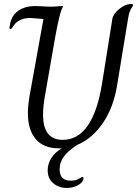

<svg xmlns="http://www.w3.org/2000/svg" viewBox="-20 -724 691 950"><path d="M639 -699Q639 -697 629 -681.5Q619 -666 614 -634L559 -299Q541 -191 488.5 -114.5Q436 -38 362 -7Q317 22 296 50.5Q275 79 275 113Q275 170 330 170Q355 170 370.5 160.5Q386 151 389 151Q393 151 393 159Q393 165 387 175Q376 189 355 197.5Q334 206 310 206Q272 206 244 183Q216 160 216 119Q216 86 234 58Q252 30 285 10H272Q196 10 157 -35.5Q118 -81 118 -165Q118 -200 126 -248L195 -630Q190 -630 170 -632Q134 -635 131 -635Q74 -635 48 -598Q46 -595 41 -587.5Q36 -580 32 -580Q27 -580 27 -589Q27 -591 30 -606Q38 -648 71 -671Q104 -694 153 -694L186 -693Q214 -691 231 -691Q249 -691 269 -693L293 -694Q275 -667 250 -523L202 -247Q193 -198 193 -156Q193 -32 290 -32Q440 -32 485 -311L536 -631Q540 -655 570 -679.5Q600 -704 626 -704Q639 -704 639 -699Z"/></svg>

Font: Charm
Style: Regular
Weight: 400
Designer: Katatrad Aksorn Co.,Ltd.
Foundry: Cadson Demak Co.,Ltd.
Version: Version 1.001